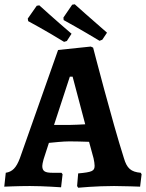

<svg xmlns="http://www.w3.org/2000/svg" viewBox="-30 -871 683 899"><path d="M436 -680 449 -685 471 -718C398 -781 320 -851 320 -851L308 -849L267 -789L268 -777C268 -777 352 -731 436 -680ZM270 -675 283 -679 305 -713C231 -776 154 -846 154 -846L142 -844L100 -784L102 -772C102 -772 186 -727 270 -675ZM336 8C336 8 419 0 504 0C547 0 626 3 626 3L633 -55L629 -62C583 -66 564 -83 550 -131C495 -303 406 -648 406 -648L395 -653L242 -637L63 -130C46 -85 28 -67 -3 -62L-10 3C-10 3 56 0 110 0C174 0 256 6 256 6L263 -55L258 -62H215C180 -62 168 -70 168 -94C168 -100 170 -110 174 -125L199 -202C223 -204 263 -209 295 -209C319 -209 361 -208 387 -207L408 -130C411 -116 413 -104 413 -95C413 -70 401 -65 336 -59L331 0ZM223 -286 297 -512H310L369 -289C348 -288 316 -286 295 -286Z"/></svg>

Font: Alegreya SC
Style: Bold
Weight: 700
Designer: Juan Pablo del Peral
Foundry: Huerta Tipografica
Version: Version 2.007;PS 002.007;hotconv 1.0.88;makeotf.lib2.5.64775